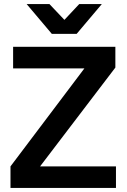

<svg xmlns="http://www.w3.org/2000/svg" viewBox="-20 -932 631 952"><path d="M32 0V-107L428 -632L447 -593H45V-700H552V-597L149 -68L132 -107H555V0ZM237 -764 112 -912H225L333 -798H266L373 -912H485L360 -764Z"/></svg>

Font: SUSE SemiBold
Style: Regular
Weight: 600
Designer: Rene Bieder
Foundry: SUSE
Version: Version 1.000